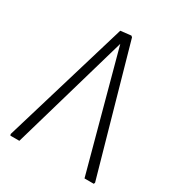

<svg xmlns="http://www.w3.org/2000/svg" viewBox="-179 -870 912 985"><g transform="rotate(30 277.0 -377.5)"><path d="M311 -755 318 -749 527 -8 524 0H469L274 -722L290 -715L83 0H30L27 -8L249 -748Z"/></g></svg>

Font: Fustat Light
Style: Regular
Weight: 300
Designer: Mohamed Gaber, Khaled Hosny, Laura Garcia Mut
Foundry: Kief Type Foundry, Alif Type Foundry, Hard Type Foundry
Version: Version 1.007